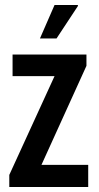

<svg xmlns="http://www.w3.org/2000/svg" viewBox="-20 -744 392 764"><path d="M17 0V-48L197 -441H30V-527H324V-482L145 -88H331V0ZM139 -591 197 -724H290V-720L205 -591Z"/></svg>

Font: Archivo ExtraCondensed SemiBold
Style: Regular
Weight: 600
Width: 2
Designer: Hector Gatti
Foundry: Omnibus-Type
Version: Version 2.001